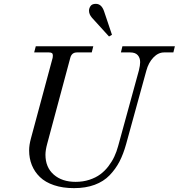

<svg xmlns="http://www.w3.org/2000/svg" viewBox="-20 -950 920 988"><path d="M129.9 -175.8Q129.9 -204.1 139.2 -237.8L251 -652.8Q252 -656.7 252 -664.1Q252 -672.9 247.6 -676.5Q243.2 -680.2 231.9 -680.2H155.8L164.1 -711.9H460L452.1 -680.2H376Q349.1 -680.2 341.8 -652.8L223.1 -210.9Q213.9 -177.2 213.9 -153.8Q213.9 -88.9 256.6 -51.5Q299.3 -14.2 369.1 -14.2Q407.2 -14.2 439.9 -24.9Q472.7 -35.6 496.1 -53Q519.5 -70.3 538.1 -94.7Q556.6 -119.1 568.4 -144.3Q580.1 -169.4 587.9 -198.2L694.8 -587.9Q701.2 -614.3 701.2 -629.9Q701.2 -652.3 688.7 -666.3Q676.3 -680.2 649.9 -680.2H602.1L609.9 -711.9H879.9L872.1 -680.2H824.2Q794.4 -680.2 769.3 -654.1Q744.1 -627.9 732.9 -585.9L628.9 -208Q614.7 -157.2 595 -118.9Q575.2 -80.6 544.2 -48.3Q513.2 -16.1 467 1Q420.9 18.1 360.8 18.1Q302.7 18.1 257.8 2.9Q212.9 -12.2 185.3 -39.1Q157.7 -65.9 143.8 -100.6Q129.9 -135.3 129.9 -175.8ZM438 -895Q438 -907.2 445.8 -918.7Q453.6 -930.2 473.1 -930.2Q502 -930.2 515.1 -893.1L556.2 -771L541 -762.2L453.1 -858.9Q438 -876.5 438 -895Z"/></svg>

Font: Flanker Steampunk
Style: Italic
Weight: 400
Italic angle: -12°
Designer: Alexey Kryukov, Leonardo Di Lena
Foundry: Alexey Kryukov, Leonardo Di Lena
Version: 1.210